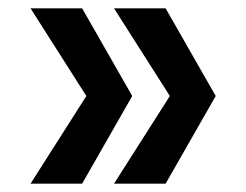

<svg xmlns="http://www.w3.org/2000/svg" viewBox="-20 -490 590 460"><path d="M376.8 -470H253.2L386.9 -260L253.2 -50H376.8L496.8 -260ZM176.8 -470H53.2L186.9 -260L53.2 -50H176.8L296.8 -260Z"/></svg>

Font: TASA Orbiter VF Text
Style: Regular
Weight: 400
Designer: Weizhong Zhang
Foundry: 本地遙控
Version: Version 1.001;Glyphs 3.2 (3192)